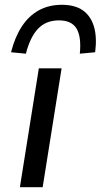

<svg xmlns="http://www.w3.org/2000/svg" viewBox="-20 -781 420 801"><path d="M63 0 142 -496H237L158 0ZM88 -557 26 -563Q42 -626 71 -670.5Q100 -715 142 -738Q184 -761 238 -761Q293 -761 326 -737.5Q359 -714 372 -670Q385 -626 377 -563L313 -557Q320 -627 299.5 -661.5Q279 -696 226 -696Q172 -696 139 -661.5Q106 -627 88 -557Z"/></svg>

Font: Nunito Sans 7pt SemiExpanded
Style: Italic
Weight: 400
Width: 6
Italic angle: -9°
Designer: Vernon Adams
Foundry: Vernon Adams
Version: Version 3.101;gftools[0.9.27]